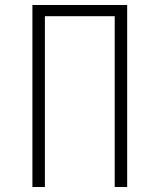

<svg xmlns="http://www.w3.org/2000/svg" viewBox="-20 -750 640 770"><path d="M160 0H110V-730H490V0H440V-685H160Z"/></svg>

Font: JetBrains Mono Extra Light
Style: Regular
Weight: 200
Monospace: yes
Designer: Philipp Nurullin, Konstantin Bulenkov
Foundry: JetBrains
Version: 2.002